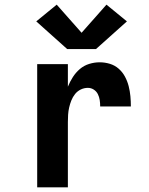

<svg xmlns="http://www.w3.org/2000/svg" viewBox="-20 -806 640 826"><path d="M140 0V-530H272V-433Q281 -455 293.5 -474.5Q306 -494 323.5 -509Q341 -524 363.5 -531Q386 -538 409 -538Q431 -538 452.5 -531.5Q474 -525 490.5 -510.5Q507 -496 517.5 -476.5Q528 -457 533.5 -435.5Q539 -414 541 -392Q543 -370 543 -348H411Q411 -362 409 -375.5Q407 -389 401 -401Q395 -413 383.5 -420.5Q372 -428 358 -428Q342 -428 327.5 -421Q313 -414 303 -401.5Q293 -389 287 -374Q281 -359 277.5 -343.5Q274 -328 273 -312.5Q272 -297 272 -281V0ZM269 -595 136 -714 224 -786 331 -665 438 -786 526 -714 393 -595Z"/></svg>

Font: Iosevka Curly XBdEx
Style: Regular
Weight: 800
Width: 7
Monospace: yes
Designer: Belleve Invis
Foundry: Belleve Invis
Version: Version 11.1.0; ttfautohint (v1.8.3)